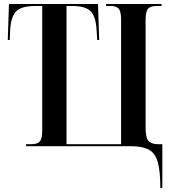

<svg xmlns="http://www.w3.org/2000/svg" viewBox="-20 -734 862 964"><path d="M785 210Q785 125 772 79.5Q759 34 726.5 17Q694 0 636 0H111V-10H137Q168 -10 180 -24Q192 -38 192 -80V-704H158Q89 -704 62 -678Q35 -652 31 -583L29 -533H19L25 -714H472L478 -533H468L465 -583Q461 -652 434.5 -678Q408 -704 342 -704H314V-10H588V-633Q588 -676 576.5 -690Q565 -704 535 -704H513V-714H791V-704H766Q735 -704 723 -690Q711 -676 711 -633V-93Q711 -40 727 -25Q743 -10 773 -10H795V210Z"/></svg>

Font: Noto Serif Display Condensed SemiBold
Style: Regular
Weight: 600
Width: 3
Designer: Monotype Design Team
Foundry: Monotype Imaging Inc.
Version: Version 2.009